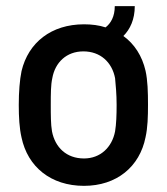

<svg xmlns="http://www.w3.org/2000/svg" viewBox="-20 -596 543 624"><path d="M253 8C359 8 434 -54 453 -150C460 -181 461 -217 461 -256C461 -296 460 -335 453 -366C442 -414 417 -453 381 -479C403 -501 418 -533 418 -576H353C353 -542 340 -520 323 -507C302 -514 278 -517 253 -517C147 -517 72 -458 50 -365C44 -336 41 -297 41 -255C41 -216 43 -179 50 -149C70 -54 145 8 253 8ZM145 -255C145 -290 145 -320 150 -342C159 -393 196 -429 251 -429C306 -429 344 -394 354 -342C356 -320 359 -291 359 -255C359 -223 358 -193 354 -169C344 -117 306 -81 253 -81C196 -81 159 -117 149 -169C145 -192 145 -222 145 -255Z"/></svg>

Font: Vanilla Cream DemiBold
Style: Regular
Weight: 600
Designer: Jeremy Tribby, Jinavaṁso
Foundry: Tribby Type
Version: Version 1.422;Glyphs 3.1.2 (3151)